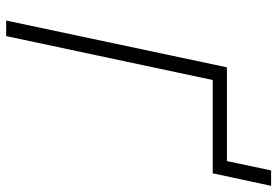

<svg xmlns="http://www.w3.org/2000/svg" viewBox="-158 -739 897 621"><g transform="rotate(90 290.5 -428.5)"><path d="M46.4 0 197.8 -713.9H501L531.2 -856.9H581.1L540.5 -668H238.8L96.7 0Z"/></g></svg>

Font: Open Sans Light
Style: Italic
Weight: 300
Italic angle: -12°
Designer: Monotype Design Team
Foundry: Monotype Imaging Inc.
Version: Version 3.003; ttfautohint (v1.8.4)